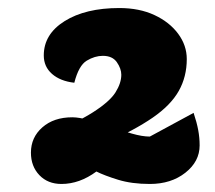

<svg xmlns="http://www.w3.org/2000/svg" viewBox="-20 -730 535 478"><path d="M241 -373 88 -390Q170 -424 211.5 -450.5Q253 -477 267.5 -500Q282 -523 282 -544Q282 -559 271 -575Q260 -591 236 -591Q216 -591 196 -579Q176 -567 165 -524Q130 -528 109.5 -546Q89 -564 89 -592Q89 -645 141 -677.5Q193 -710 277 -710Q327 -710 364.5 -692.5Q402 -675 423.5 -646Q445 -617 445 -583Q445 -539 425 -503.5Q405 -468 360 -437Q315 -406 241 -373ZM133 -272Q99 -272 78 -294Q57 -316 57 -350Q57 -388 85.5 -413Q114 -438 160 -438Q177 -438 202 -431Q227 -424 254.5 -414.5Q282 -405 308 -397.5Q334 -390 353 -390L462 -449Q470 -425 473.5 -406Q477 -387 477 -368Q477 -328 441.5 -300Q406 -272 353 -272Q308 -272 274 -282.5Q240 -293 220 -303Q178 -272 133 -272Z"/></svg>

Font: Lemonada
Style: Regular
Weight: 400
Designer: Mohamed Gaber (Arabic), Eduardo Tunni (Latin)
Foundry: Kief Type Foundry
Version: Version 4.005